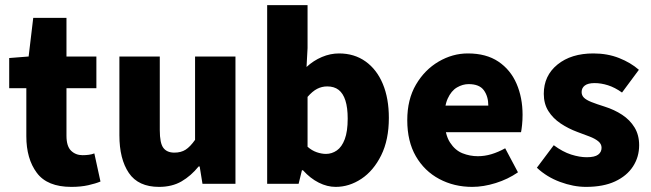

<svg xmlns="http://www.w3.org/2000/svg" viewBox="-20 -719 2547 751"><path d="M259 12Q165 12 124 -43Q83 -98 83 -186V-374H16V-492L92 -498L110 -649H240V-498H357V-374H240V-188Q240 -147 258 -129.5Q276 -112 303 -112Q315 -112 327 -113.5Q339 -115 349 -119L373 -9Q354 -1 325 5.5Q296 12 259 12Z M602 12Q521 12 484 -42.5Q447 -97 447 -190V-498H605V-210Q605 -159 619 -140.5Q633 -122 662 -122Q688 -122 706 -133.5Q724 -145 743 -172V-498H901V0H772L761 -68H757Q727 -31 690 -9.5Q653 12 602 12Z M1293 12Q1260 12 1227 -4.5Q1194 -21 1165 -53H1161L1148 0H1025V-699H1183V-531L1179 -457Q1206 -482 1239 -496Q1272 -510 1306 -510Q1366 -510 1410 -478.5Q1454 -447 1477.5 -390.5Q1501 -334 1501 -258Q1501 -172 1471 -111.5Q1441 -51 1393.5 -19.5Q1346 12 1293 12ZM1255 -117Q1278 -117 1297.5 -130.5Q1317 -144 1328.5 -174.5Q1340 -205 1340 -255Q1340 -298 1331 -326Q1322 -354 1304.5 -367.5Q1287 -381 1260 -381Q1239 -381 1220.5 -371.5Q1202 -362 1183 -340V-145Q1200 -130 1219 -123.5Q1238 -117 1255 -117Z M1827 12Q1756 12 1698 -19Q1640 -50 1606.5 -108Q1573 -166 1573 -249Q1573 -330 1607 -388Q1641 -446 1695.5 -478Q1750 -510 1810 -510Q1882 -510 1929.5 -478Q1977 -446 2000.5 -391.5Q2024 -337 2024 -270Q2024 -249 2022 -230Q2020 -211 2018 -202H1697L1695 -306H1890Q1890 -342 1872.5 -366Q1855 -390 1813 -390Q1790 -390 1767.5 -377Q1745 -364 1731 -333Q1717 -302 1719 -249Q1720 -193 1740 -162Q1760 -131 1789 -119.5Q1818 -108 1849 -108Q1876 -108 1902.5 -116Q1929 -124 1956 -139L2006 -45Q1967 -18 1919 -3Q1871 12 1827 12Z M2272 12Q2223 12 2170.5 -7.5Q2118 -27 2080 -63L2146 -151Q2181 -125 2214 -114.5Q2247 -104 2275 -104Q2306 -104 2319.5 -114Q2333 -124 2333 -141Q2333 -156 2320 -166.5Q2307 -177 2286 -185Q2265 -193 2238 -203Q2203 -216 2173 -236Q2143 -256 2125 -284.5Q2107 -313 2107 -352Q2107 -423 2160.5 -466.5Q2214 -510 2301 -510Q2356 -510 2401.5 -492Q2447 -474 2479 -446L2413 -357Q2385 -377 2358 -385.5Q2331 -394 2306 -394Q2280 -394 2267.5 -384.5Q2255 -375 2255 -359Q2255 -346 2264 -337Q2273 -328 2293 -320Q2313 -312 2345 -302Q2383 -290 2413.5 -270Q2444 -250 2462 -220.5Q2480 -191 2480 -151Q2480 -105 2456 -68Q2432 -31 2386 -9.5Q2340 12 2272 12Z"/></svg>

Font: Mada ExtraBold
Style: Regular
Weight: 800
Designer: Khaled Hosny
Version: Version 1.5